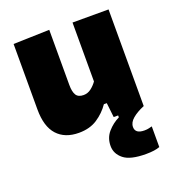

<svg xmlns="http://www.w3.org/2000/svg" viewBox="-133 -608 844 934"><g transform="rotate(-20 289.0 -141.5)"><path d="M193 14.5Q120.5 14.5 80.8 -29.2Q41 -73 41 -161.5V-500.5L227.5 -506V-220.5Q227.5 -185.5 238.2 -168Q249 -150.5 276.5 -150.5Q298 -150.5 315.5 -163.8Q333 -177 346 -195.5V-500.5H532.5V0H377L368.5 -75H353.5Q327.5 -37 288.2 -11.2Q249 14.5 193 14.5ZM464 223Q383 223 348.8 195.5Q314.5 168 314.5 127.5Q314.5 85.5 340.2 56Q366 26.5 400 10V-25.5L494.5 -37L532 0Q494.5 15.5 471.5 35Q448.5 54.5 448.5 78Q448.5 112.5 496 112.5Q509.5 112.5 519.5 110Q529.5 107.5 535.5 106V213Q510 223 464 223Z"/></g></svg>

Font: Commissioner ExtraBold
Style: Regular
Weight: 800
Designer: Kostas Bartsokas
Foundry: Kostas Bartsokas
Version: Version 1.000; ttfautohint (v1.8.3)